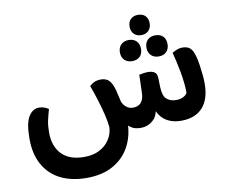

<svg xmlns="http://www.w3.org/2000/svg" viewBox="-91 -763 1331 1111"><g transform="rotate(-10 575.0 -208.0)"><path d="M787 -311Q809 -311 823.5 -302Q838 -293 839 -268L841 -209Q843 -160 864.5 -141.5Q886 -123 920 -123Q948 -123 966.5 -135Q985 -147 985 -157Q985 -183 981.5 -214.5Q978 -246 972 -279.5Q966 -313 959 -343Q952 -373 946 -396Q956 -402 972.5 -409Q989 -416 1007 -416Q1036 -416 1052.5 -401Q1069 -386 1079 -345Q1084 -326 1088 -298.5Q1092 -271 1095 -242.5Q1098 -214 1098 -189Q1098 -97 1054 -48.5Q1010 0 928 0Q884 0 853 -15.5Q822 -31 805 -56Q797 -68 791 -80Q785 -47 763 -28Q732 0 690 0Q659 0 640 -11Q627 -18 619 -26Q615 43 583 101Q549 161 486 196Q423 231 332 231Q244 231 179.5 199Q115 167 79.5 104Q44 41 44 -49Q44 -141 68 -179.5Q92 -218 129 -218Q146 -218 160.5 -212.5Q175 -207 185 -200Q175 -165 168.5 -136Q162 -107 162 -66Q162 16 207 62.5Q252 109 339 109Q391 109 428.5 89.5Q466 70 487.5 37Q509 4 511 -35Q508 -69 498 -110.5Q488 -152 474 -197.5Q460 -243 443 -289Q452 -299 469 -307.5Q486 -316 510 -316Q540 -316 557.5 -298.5Q575 -281 587 -237Q596 -202 603 -168Q612 -149 623 -140Q640 -123 666 -123Q696 -123 713 -141.5Q730 -160 731 -201L734 -304Q743 -306 757 -308.5Q771 -311 787 -311ZM786 -528Q759 -528 743 -544.5Q727 -561 727 -588Q727 -615 743 -631Q759 -647 786 -647Q814 -647 829.5 -631Q845 -615 845 -588Q845 -561 829 -544.5Q813 -528 786 -528ZM708 -389Q680 -389 663 -405.5Q646 -422 646 -451Q646 -479 663 -496Q680 -513 708 -513Q737 -513 753.5 -496Q770 -479 770 -451Q770 -422 753.5 -405.5Q737 -389 708 -389ZM864 -389Q836 -389 819 -406Q802 -423 802 -451Q802 -480 819 -496.5Q836 -513 864 -513Q893 -513 909.5 -496.5Q926 -480 926 -451Q926 -423 909.5 -406Q893 -389 864 -389Z"/></g></svg>

Font: Baloo Bhaijaan 2 SemiBold
Style: Regular
Weight: 600
Designer: Sanskriti Dholi, Noopur Datye and Ek Type
Foundry: Ek Type
Version: Version 1.700